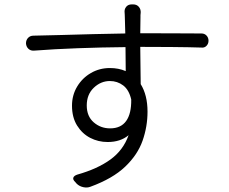

<svg xmlns="http://www.w3.org/2000/svg" viewBox="-20 -810 1040 872"><path d="M576 -358Q566 -402 539.5 -422Q513 -442 479 -442Q438 -442 406 -411.5Q374 -381 374 -331Q374 -282 405.5 -254.5Q437 -227 480 -227Q529 -227 553 -260.5Q577 -294 576 -358ZM98 -613Q98 -628 107.5 -638Q117 -648 132 -648Q188 -649 258 -651Q328 -653 403 -655Q478 -657 549 -658L547 -730Q547 -741 546.5 -744.5Q546 -748 546 -752Q544 -768 553 -779Q562 -790 578 -790H585Q601 -790 610.5 -779Q620 -768 619 -752Q618 -747 618 -741.5Q618 -736 618 -731L617 -659H638Q732 -659 792.5 -658.5Q853 -658 895 -658Q909 -658 918 -648.5Q927 -639 927 -625Q927 -611 917.5 -601.5Q908 -592 894 -594Q866 -595 834.5 -595.5Q803 -596 756.5 -596.5Q710 -597 637 -597H617L619 -428Q650 -378 650 -303Q650 -235 627.5 -171Q605 -107 548.5 -53Q492 1 391 38Q376 44 358 40Q340 36 328 24L322 17Q310 6 313 -3Q316 -12 331 -17Q423 -43 481.5 -85.5Q540 -128 564 -196Q527 -165 469 -165Q426 -165 389.5 -184Q353 -203 330 -240Q307 -277 307 -330Q307 -378 330.5 -417Q354 -456 393 -478.5Q432 -501 479 -501Q519 -501 551 -487L550 -596Q441 -595 333 -591Q225 -587 134 -580Q119 -579 109 -588.5Q99 -598 98 -613Z"/></svg>

Font: Chiron GoRound TC N
Style: Regular
Weight: 350
Designer: Ryoko NISHIZUKA 西塚涼子 (kana, bopomofo & ideographs); Paul D. Hunt (Latin, Greek & Cyrillic); Sandoll Communications 산돌커뮤니
Foundry: Adobe
Version: Version 1.000;hotconv 1.1.1;makeotfexe 2.6.0